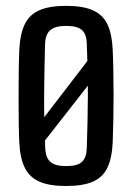

<svg xmlns="http://www.w3.org/2000/svg" viewBox="-20 -628 451 656"><path d="M72 -150.5 328 -484 362 -440 86 -87ZM206 7.5Q149 7.5 115 -7.2Q81 -22 64.8 -54.8Q48.5 -87.5 46 -140.5Q44.5 -169.5 44 -209.8Q43.5 -250 43.5 -294.2Q43.5 -338.5 44 -381.5Q44.5 -424.5 46 -459.5Q49 -513.5 65 -546Q81 -578.5 115.2 -593.2Q149.5 -608 206 -608Q263.5 -608 297.5 -592.8Q331.5 -577.5 347 -545Q362.5 -512.5 365 -459.5Q366.5 -427.5 367.2 -387Q368 -346.5 368 -303.2Q368 -260 367.2 -218Q366.5 -176 365 -140.5Q362.5 -87.5 346.8 -54.8Q331 -22 297 -7.2Q263 7.5 206 7.5ZM206 -60.5Q245 -60.5 260.2 -75.2Q275.5 -90 276.5 -121Q278 -166.5 279 -210.8Q280 -255 280.2 -299.2Q280.5 -343.5 279.5 -388.2Q278.5 -433 276.5 -479.5Q275.5 -512 259.5 -525.8Q243.5 -539.5 206 -539.5Q168 -539.5 151.5 -524.8Q135 -510 134 -478Q133 -439.5 132 -396Q131 -352.5 130.8 -306.8Q130.5 -261 131.5 -214.5Q132.5 -168 134.5 -122.5Q136 -89.5 152 -75Q168 -60.5 206 -60.5Z"/></svg>

Font: Big Shoulders Text Thin Medium
Style: Regular
Weight: 500
Version: Version 2.002